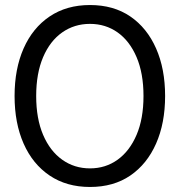

<svg xmlns="http://www.w3.org/2000/svg" viewBox="-20 -732 715 764"><path d="M338 12Q245 12 177.5 -33.5Q110 -79 74 -160.5Q38 -242 38 -350Q38 -458 74 -539.5Q110 -621 177.5 -666.5Q245 -712 338 -712Q432 -712 498.5 -666.5Q565 -621 601 -539.5Q637 -458 637 -350Q637 -242 601 -160.5Q565 -79 498.5 -33.5Q432 12 338 12ZM338 -62Q400 -62 448 -96.5Q496 -131 523.5 -195.5Q551 -260 551 -350Q551 -440 523.5 -504.5Q496 -569 448 -603Q400 -637 338 -637Q276 -637 227.5 -603Q179 -569 151.5 -504.5Q124 -440 124 -350Q124 -260 151.5 -195.5Q179 -131 227.5 -96.5Q276 -62 338 -62Z"/></svg>

Font: DM Sans 36pt
Style: Regular
Weight: 400
Designer: Colophon Foundry, Jonny Pinhorn
Foundry: Colophon Foundry
Version: Version 4.004;gftools[0.9.30]